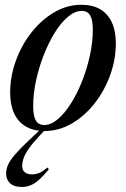

<svg xmlns="http://www.w3.org/2000/svg" viewBox="-20 -524 516 784"><path d="M312.5 -504.5Q358.5 -504.5 389.8 -485.8Q421 -467 437 -432Q453 -397 453 -348Q453 -281 429.8 -217Q406.5 -153 366 -101.5Q325.5 -50 273 -19.5Q220.5 11 162 11Q116.5 11 85 -7.8Q53.5 -26.5 37.5 -61.5Q21.5 -96.5 21.5 -145.5Q21.5 -212.5 44.8 -276.2Q68 -340 108.5 -391.5Q149 -443 201.5 -473.8Q254 -504.5 312.5 -504.5ZM160.5 -13.5Q188 -13.5 216.2 -37.5Q244.5 -61.5 270 -102Q295.5 -142.5 315.5 -193.2Q335.5 -244 347.2 -298Q359 -352 359 -403Q359 -442.5 348.2 -461Q337.5 -479.5 314 -479.5Q286.5 -479.5 258 -455.8Q229.5 -432 204.2 -391.5Q179 -351 159 -300.2Q139 -249.5 127.2 -195.2Q115.5 -141 115.5 -90.5Q115.5 -51 126.2 -32.2Q137 -13.5 160.5 -13.5ZM139.5 32.5Q110 64 95.2 86.2Q80.5 108.5 75.5 124.5Q70.5 140.5 70.5 153Q70.5 170.5 81 179.2Q91.5 188 110.5 188Q127 188 141.2 181.8Q155.5 175.5 174 160L179.5 167Q146 208 121.8 223.8Q97.5 239.5 70 239.5Q37.5 239.5 21.2 224.5Q5 209.5 5 185Q5 166.5 12.8 149Q20.5 131.5 40.5 108Q60.5 84.5 98 49L159 -8.5H177.5Z"/></svg>

Font: Newsreader 60pt Medium
Style: Italic
Weight: 500
Italic angle: -17°
Designer: Hugues Gentile
Foundry: Production Type
Version: Version 1.003